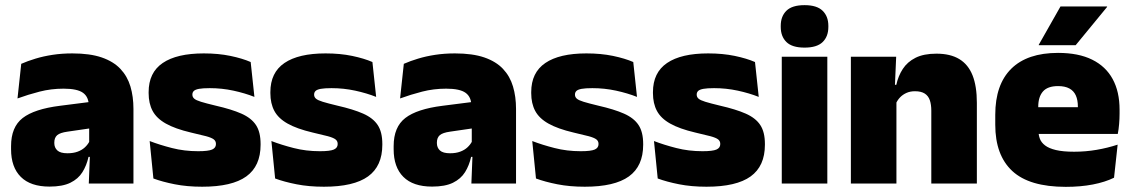

<svg xmlns="http://www.w3.org/2000/svg" viewBox="-20 -713 4398 746"><path d="M325 0 330 -126 326.5 -130.5V-283.5L325 -301.5Q325 -336 302.8 -352.2Q280.5 -368.5 227 -368.5Q178.5 -368.5 133.8 -357Q89 -345.5 48 -330.5L62.5 -465Q87.5 -476 118 -485.2Q148.5 -494.5 184.5 -500Q220.5 -505.5 261 -505.5Q329.5 -505.5 375.2 -489.8Q421 -474 448 -445.2Q475 -416.5 486.8 -377Q498.5 -337.5 498.5 -290V0ZM172.5 12Q98.5 12 60.8 -25.8Q23 -63.5 23 -133V-145.5Q23 -219.5 68.2 -254.5Q113.5 -289.5 213 -302L338.5 -318L349 -217L242.5 -201.5Q213.5 -197.5 202.2 -187.8Q191 -178 191 -159V-157Q191 -139.5 202.8 -128.5Q214.5 -117.5 242 -117.5Q265 -117.5 281.8 -123.8Q298.5 -130 309.8 -140.5Q321 -151 327.5 -163.5L352.5 -103.5H324Q316.5 -70 300.2 -44Q284 -18 253.5 -3Q223 12 172.5 12Z M765.5 12.5Q707 12.5 659 3Q611 -6.5 576 -19.5L561.5 -165Q600.5 -150 648.2 -137.8Q696 -125.5 750 -125.5Q789.5 -125.5 804.2 -132Q819 -138.5 819 -153V-154Q819 -165 810.5 -171.5Q802 -178 780.8 -183.8Q759.5 -189.5 722 -198Q660.5 -212.5 624.5 -232.8Q588.5 -253 573 -282Q557.5 -311 557.5 -351V-355Q557.5 -431 612.2 -468.2Q667 -505.5 772 -505.5Q828.5 -505.5 875.2 -495.8Q922 -486 954 -472L968.5 -336.5Q932 -351 887 -360.8Q842 -370.5 795 -370.5Q768 -370.5 753.2 -367.8Q738.5 -365 733 -359.5Q727.5 -354 727.5 -346V-345Q727.5 -336 734.5 -329.8Q741.5 -323.5 761 -317.5Q780.5 -311.5 818 -302.5Q879.5 -288.5 918 -271.5Q956.5 -254.5 974.5 -227.2Q992.5 -200 992.5 -153.5V-150.5Q992.5 -67.5 937 -27.5Q881.5 12.5 765.5 12.5Z M1238.5 12.5Q1180 12.5 1132 3Q1084 -6.5 1049 -19.5L1034.5 -165Q1073.5 -150 1121.2 -137.8Q1169 -125.5 1223 -125.5Q1262.5 -125.5 1277.2 -132Q1292 -138.5 1292 -153V-154Q1292 -165 1283.5 -171.5Q1275 -178 1253.8 -183.8Q1232.5 -189.5 1195 -198Q1133.5 -212.5 1097.5 -232.8Q1061.5 -253 1046 -282Q1030.5 -311 1030.5 -351V-355Q1030.5 -431 1085.2 -468.2Q1140 -505.5 1245 -505.5Q1301.5 -505.5 1348.2 -495.8Q1395 -486 1427 -472L1441.5 -336.5Q1405 -351 1360 -360.8Q1315 -370.5 1268 -370.5Q1241 -370.5 1226.2 -367.8Q1211.5 -365 1206 -359.5Q1200.5 -354 1200.5 -346V-345Q1200.5 -336 1207.5 -329.8Q1214.5 -323.5 1234 -317.5Q1253.5 -311.5 1291 -302.5Q1352.5 -288.5 1391 -271.5Q1429.5 -254.5 1447.5 -227.2Q1465.5 -200 1465.5 -153.5V-150.5Q1465.5 -67.5 1410 -27.5Q1354.5 12.5 1238.5 12.5Z M1811.5 0 1816.5 -126 1813 -130.5V-283.5L1811.5 -301.5Q1811.5 -336 1789.2 -352.2Q1767 -368.5 1713.5 -368.5Q1665 -368.5 1620.2 -357Q1575.5 -345.5 1534.5 -330.5L1549 -465Q1574 -476 1604.5 -485.2Q1635 -494.5 1671 -500Q1707 -505.5 1747.5 -505.5Q1816 -505.5 1861.8 -489.8Q1907.5 -474 1934.5 -445.2Q1961.5 -416.5 1973.2 -377Q1985 -337.5 1985 -290V0ZM1659 12Q1585 12 1547.2 -25.8Q1509.5 -63.5 1509.5 -133V-145.5Q1509.5 -219.5 1554.8 -254.5Q1600 -289.5 1699.5 -302L1825 -318L1835.5 -217L1729 -201.5Q1700 -197.5 1688.8 -187.8Q1677.5 -178 1677.5 -159V-157Q1677.5 -139.5 1689.2 -128.5Q1701 -117.5 1728.5 -117.5Q1751.5 -117.5 1768.2 -123.8Q1785 -130 1796.2 -140.5Q1807.5 -151 1814 -163.5L1839 -103.5H1810.5Q1803 -70 1786.8 -44Q1770.5 -18 1740 -3Q1709.5 12 1659 12Z M2252 12.5Q2193.5 12.5 2145.5 3Q2097.5 -6.5 2062.5 -19.5L2048 -165Q2087 -150 2134.8 -137.8Q2182.5 -125.5 2236.5 -125.5Q2276 -125.5 2290.8 -132Q2305.5 -138.5 2305.5 -153V-154Q2305.5 -165 2297 -171.5Q2288.5 -178 2267.2 -183.8Q2246 -189.5 2208.5 -198Q2147 -212.5 2111 -232.8Q2075 -253 2059.5 -282Q2044 -311 2044 -351V-355Q2044 -431 2098.8 -468.2Q2153.5 -505.5 2258.5 -505.5Q2315 -505.5 2361.8 -495.8Q2408.5 -486 2440.5 -472L2455 -336.5Q2418.5 -351 2373.5 -360.8Q2328.5 -370.5 2281.5 -370.5Q2254.5 -370.5 2239.8 -367.8Q2225 -365 2219.5 -359.5Q2214 -354 2214 -346V-345Q2214 -336 2221 -329.8Q2228 -323.5 2247.5 -317.5Q2267 -311.5 2304.5 -302.5Q2366 -288.5 2404.5 -271.5Q2443 -254.5 2461 -227.2Q2479 -200 2479 -153.5V-150.5Q2479 -67.5 2423.5 -27.5Q2368 12.5 2252 12.5Z M2725 12.5Q2666.5 12.5 2618.5 3Q2570.5 -6.5 2535.5 -19.5L2521 -165Q2560 -150 2607.8 -137.8Q2655.5 -125.5 2709.5 -125.5Q2749 -125.5 2763.8 -132Q2778.5 -138.5 2778.5 -153V-154Q2778.5 -165 2770 -171.5Q2761.5 -178 2740.2 -183.8Q2719 -189.5 2681.5 -198Q2620 -212.5 2584 -232.8Q2548 -253 2532.5 -282Q2517 -311 2517 -351V-355Q2517 -431 2571.8 -468.2Q2626.5 -505.5 2731.5 -505.5Q2788 -505.5 2834.8 -495.8Q2881.5 -486 2913.5 -472L2928 -336.5Q2891.5 -351 2846.5 -360.8Q2801.5 -370.5 2754.5 -370.5Q2727.5 -370.5 2712.8 -367.8Q2698 -365 2692.5 -359.5Q2687 -354 2687 -346V-345Q2687 -336 2694 -329.8Q2701 -323.5 2720.5 -317.5Q2740 -311.5 2777.5 -302.5Q2839 -288.5 2877.5 -271.5Q2916 -254.5 2934 -227.2Q2952 -200 2952 -153.5V-150.5Q2952 -67.5 2896.5 -27.5Q2841 12.5 2725 12.5Z M3017.5 0V-492.5H3194.5V0ZM3106 -528Q3057.5 -528 3035.5 -549.8Q3013.5 -571.5 3013.5 -608.5V-612.5Q3013.5 -649.5 3035.5 -671.2Q3057.5 -693 3106 -693Q3154 -693 3176.2 -671.2Q3198.5 -649.5 3198.5 -612.5V-608.5Q3198.5 -571 3176.2 -549.5Q3154 -528 3106 -528Z M3598.5 0V-283Q3598.5 -306.5 3592.8 -323.5Q3587 -340.5 3573 -349.5Q3559 -358.5 3535 -358.5Q3516.5 -358.5 3502 -352Q3487.5 -345.5 3477.2 -334.8Q3467 -324 3461 -310.5L3434 -383.5H3462.5Q3470 -418 3487.8 -445.2Q3505.5 -472.5 3537.2 -488.5Q3569 -504.5 3618.5 -504.5Q3672.5 -504.5 3707.2 -483.5Q3742 -462.5 3758.8 -420.2Q3775.5 -378 3775.5 -313.5V0ZM3286 0V-492.5H3462L3456.5 -366L3463 -348V0Z M4121 13Q3979.5 13 3913.2 -48.5Q3847 -110 3847 -228.5V-267Q3847 -384.5 3909.2 -446Q3971.5 -507.5 4091 -507.5Q4170.5 -507.5 4223.5 -481.2Q4276.5 -455 4303.2 -405.8Q4330 -356.5 4330 -287V-271.5Q4330 -251.5 4328.2 -230.8Q4326.5 -210 4323 -192.5H4164.5Q4166.5 -223 4167.2 -250Q4168 -277 4168 -298.5Q4168 -324.5 4160 -342.2Q4152 -360 4135 -369.2Q4118 -378.5 4091 -378.5Q4050.5 -378.5 4032.2 -357.5Q4014 -336.5 4014 -298V-253.5L4015 -234.5V-203.5Q4015 -188 4020.5 -173.5Q4026 -159 4040.8 -147.8Q4055.5 -136.5 4082.8 -130Q4110 -123.5 4153.5 -123.5Q4198 -123.5 4240.5 -130.8Q4283 -138 4322.5 -151L4308.5 -22.5Q4274 -5.5 4226.2 3.8Q4178.5 13 4121 13ZM3940.5 -192.5V-296.5H4287.5V-192.5ZM4100.5 -688H4281.5V-686L4159.5 -537.5H4016V-539Z"/></svg>

Font: Anek Latin ExtraBold
Style: Regular
Weight: 800
Designer: Yesha Goshar
Foundry: Ek Type
Version: Version 1.003